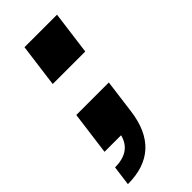

<svg xmlns="http://www.w3.org/2000/svg" viewBox="-226 -514 697 697"><g transform="rotate(-45 122.0 -165.5)"><path d="M209 -307H42L64 -474H231ZM-22 143 -12 67Q69 67 86 0H1L23 -167H190L173 -37Q150 143 -22 143Z"/></g></svg>

Font: Tanohe Sans
Style: Bold Italic
Weight: 700
Designer: Village Type and Design LLC & Cristiano Sobral
Foundry: Cooper Hewitt Smithsonian Design Museum
Version: Version 1.00;September 29, 2021;FontCreator 13.0.0.2655 64-b